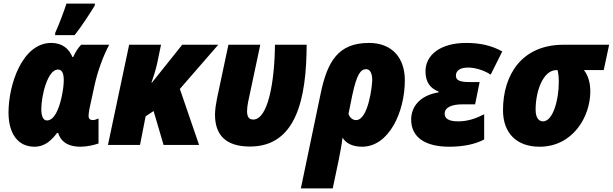

<svg xmlns="http://www.w3.org/2000/svg" viewBox="-20 -800 3383 1060"><path d="M284 -606H392C433 -658 472 -719 503 -769L504 -780H347C335 -742 302 -655 285 -619ZM170 10C230 10 266 -28 295 -66H301C313 -27 344 10 426 10C458 10 500 1 524 -8V-146C514 -141 501 -137 493 -137C478 -137 469 -143 469 -161C469 -172 472 -190 475 -205L502 -329C518 -403 548 -488 583 -553H428C411 -536 395 -510 384 -485H380C360 -533 322 -563 263 -563C102 -563 27 -331 27 -179C27 -61 80 10 170 10ZM239 -135C220 -135 208 -156 208 -197C208 -270 242 -416 300 -416C320 -416 332 -399 332 -359C332 -333 329 -303 318 -255C305 -199 280 -135 239 -135Z M576 0H753L784 -158L828 -187L883 0H1079L973 -309L1185 -553H986L819 -344H816C828 -377 840 -415 848 -452L869 -553H693Z M1360 9C1615 9 1672 -253 1673 -553H1498C1496 -349 1460 -140 1378 -140C1357 -140 1344 -152 1344 -186C1344 -200 1346 -219 1350 -238L1417 -553H1241L1178 -256C1172 -225 1167 -194 1167 -167C1167 -58 1223 9 1360 9Z M1641 240H1817L1850 83C1858 42 1867 -4 1871 -40C1890 -9 1926 10 1979 10C2127 10 2215 -181 2215 -357C2215 -478 2147 -563 2017 -563C1848 -563 1787 -462 1750 -282ZM1946 -137C1926 -137 1911 -151 1904 -171L1925 -275C1951 -395 1972 -418 2002 -418C2022 -418 2035 -397 2035 -358C2035 -326 2013 -137 1946 -137Z M2460 10C2536 10 2602 -3 2653 -30V-169C2609 -147 2565 -130 2509 -130C2452 -130 2435 -149 2435 -172C2435 -208 2475 -224 2534 -224H2603L2628 -347H2571C2516 -347 2497 -358 2497 -382C2497 -412 2522 -427 2566 -427C2601 -427 2651 -413 2689 -388L2753 -516C2695 -548 2633 -563 2554 -563C2413 -563 2329 -498 2329 -406C2329 -344 2358 -311 2401 -295V-290C2297 -273 2250 -210 2250 -140C2250 -41 2329 10 2460 10Z M2959 10C3142 10 3239 -155 3239 -295C3239 -348 3225 -385 3204 -413H3313L3343 -553H3091C2860 -553 2757 -386 2757 -192C2757 -63 2834 10 2959 10ZM2978 -130C2955 -130 2937 -149 2937 -195C2937 -298 2979 -413 3052 -413H3058C3062 -399 3065 -378 3065 -347C3065 -246 3032 -130 2978 -130Z"/></svg>

Font: Noto Sans UI SemiCondensed Black
Style: Italic
Weight: 900
Width: 4
Italic angle: -372°
Designer: Monotype Design Team
Foundry: Monotype Imaging Inc.
Version: Version 1.901